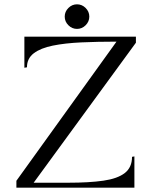

<svg xmlns="http://www.w3.org/2000/svg" viewBox="-20 -870 713 890"><path d="M93 -700H610V-672L136 -23H296Q394 -23 459.5 -32.5Q525 -42 558.5 -68Q592 -94 592 -143L603 -145V0H56V-32L520 -677Q432 -677 356.5 -673.5Q281 -670 224.5 -658.5Q168 -647 136.5 -623Q105 -599 105 -558L93 -556ZM280 -793Q280 -816 297 -833Q314 -850 337 -850Q360 -850 377 -833Q394 -816 394 -793Q394 -770 377 -753Q360 -736 337 -736Q314 -736 297 -753Q280 -770 280 -793Z"/></svg>

Font: Gilda Display
Style: Regular
Weight: 400
Designer: Eduardo Rodriguez Tunni
Foundry: Eduardo Rodriguez Tunni
Version: Version 1.002; ttfautohint (v1.8.4.7-5d5b);gftools[0.9.22]